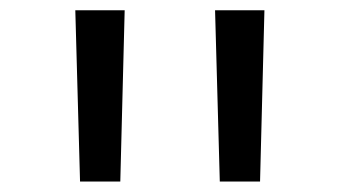

<svg xmlns="http://www.w3.org/2000/svg" viewBox="-20 -750 660 373"><path d="M135.5 -397.3 126.3 -730H222.2L213.7 -397.3ZM407 -397.3 397.8 -730H493.7L485.2 -397.3Z"/></svg>

Font: Monaspace Xenon Var ExtraLight
Style: Regular
Weight: 200
Designer: Riley Cran and the Lettermatic Team
Version: Version 1.200 (Monaspace Xenon Var)